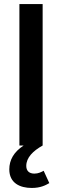

<svg xmlns="http://www.w3.org/2000/svg" viewBox="-20 -720 307 950"><path d="M76 0H97C48 32 26 72 26 118C26 186 79 210 137 210C180 210 205 197 224 186L196 125C185 131 170 139 150 139C123 139 110 124 110 101C110 60 143 27 191 0V-700H76Z"/></svg>

Font: MV Cash Medium
Style: Regular
Weight: 500
Designer: Rodrigo Fuenzalida
Foundry: fragTYPE
Version: Version 1.100;Glyphs 3.1.2 (3151)